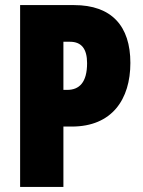

<svg xmlns="http://www.w3.org/2000/svg" viewBox="-20 -734 560 754"><path d="M271 -714H59V0H229V-237H262C420 -237 492 -344 492 -487C492 -632 418 -714 271 -714ZM255 -570C300 -570 322 -542 322 -486C322 -410 291 -381 244 -381H229V-570Z"/></svg>

Font: Noto Sans Myanmar ExtraCondensed Black
Style: Regular
Weight: 900
Width: 2
Designer: Monotype Design Team
Foundry: Monotype Imaging Inc.
Version: Version 2.107